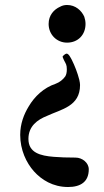

<svg xmlns="http://www.w3.org/2000/svg" viewBox="-20 -491 419 770"><path d="M231 -263C234 -256 236 -250 238 -247C243.8 -235.4 248 -231.6 248 -213C248 -201 246 -192 242 -185C232.4 -171.6 219.5 -161.2 203 -155C155.5 -139.2 118.8 -104.4 95 -64C76.2 -33.3 61 5.2 61 50C61 110.2 85.5 161.9 116 196C146.5 230.1 192.3 259 253 259C303.2 259 336 238.2 336 188C336 161.5 309.5 141 283 141C249 141 220 140 196 138C141.7 133.7 94 121.7 94 66C94 14.6 130.7 -11.1 168 -26C226.5 -53.3 301 -64.2 301 -150C301 -155 300 -162 298 -171C291.1 -198.6 279.6 -227.7 268 -251C263.4 -259.1 255.8 -276 247 -276C242.7 -276 231 -266.9 231 -263ZM249 -320C292.5 -320 323 -351.2 323 -395C323 -405 321 -415 318 -424C307.2 -448.2 283.3 -471 249 -471C239 -471 230 -469 221 -464C196.2 -453 175 -429.8 175 -395C175 -353 207.1 -320 249 -320Z"/></svg>

Font: fbb
Style: Bold
Weight: 400
Designer: David J. Perry, Michael Sharpe
Version: Version 1.045